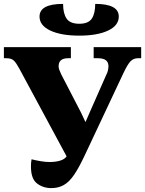

<svg xmlns="http://www.w3.org/2000/svg" viewBox="-20 -956 745 986"><path d="M244 10Q201 10 170 -14Q139 -38 139 -100Q139 -109 139.5 -118.5Q140 -128 142 -138Q166 -132 190 -128Q214 -124 235 -124Q265 -124 288.5 -131Q312 -138 322 -153L79 -604Q64 -632 51.5 -644.5Q39 -657 12 -657H0V-714H344V-657H330Q281 -657 281 -616Q281 -607 284.5 -597.5Q288 -588 294 -575L396 -378Q408 -352 419 -329Q428 -350 439 -375L525 -570Q532 -583 534.5 -595Q537 -607 537 -616Q537 -636 524 -646.5Q511 -657 481 -657H461V-714H705V-657H689Q666 -657 651 -642Q636 -627 615 -583L415 -158Q386 -96 361 -59Q336 -22 308 -6Q280 10 244 10ZM387 -773Q294 -773 238.5 -799Q183 -825 183 -871Q183 -936 304 -936Q304 -887 322 -860.5Q340 -834 387 -834Q434 -834 451.5 -860.5Q469 -887 469 -936Q590 -936 590 -871Q590 -825 535 -799Q480 -773 387 -773Z"/></svg>

Font: Noto Serif ExtraBold
Style: Regular
Weight: 800
Designer: Monotype Design Team
Foundry: Monotype Imaging Inc.
Version: Version 2.014